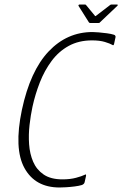

<svg xmlns="http://www.w3.org/2000/svg" viewBox="-20 -822 542 851"><path d="M355 -14Q353 -6 343 -2Q330 2 310 4.5Q290 7 272 8Q254 9 244 9Q136 9 88.5 -77Q41 -163 77 -335Q114 -508 195.5 -594Q277 -680 390 -680Q400 -680 417.5 -678.5Q435 -677 454 -674.5Q473 -672 485 -668Q489 -667 491 -663.5Q493 -660 492 -657L486 -629Q484 -618 478 -623Q468 -629 445 -636Q422 -643 388 -643Q329 -643 284.5 -618.5Q240 -594 208.5 -551.5Q177 -509 156.5 -456.5Q136 -404 124 -349Q116 -312 111 -268.5Q106 -225 109 -182.5Q112 -140 127 -105Q142 -70 173.5 -48.5Q205 -27 257 -27Q291 -27 317 -34Q343 -41 355 -47Q360 -50 361 -48Q362 -46 361 -41ZM380 -720Q376 -720 374 -723L328 -796Q327 -798 328.5 -800Q330 -802 333 -802H356Q361 -802 362 -799L400 -753Q402 -748 407 -753L467 -799Q470 -802 474 -802H498Q502 -802 502 -800Q502 -798 500 -796L423 -723Q422 -720 416 -720Z"/></svg>

Font: Glory Thin ExtraLight
Style: Italic
Weight: 250
Italic angle: -12°
Version: Version 1.011